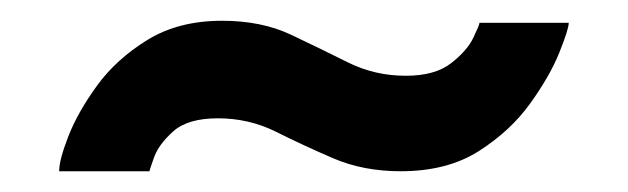

<svg xmlns="http://www.w3.org/2000/svg" viewBox="-20 -387 605 185"><path d="M37 -222Q37 -233 46 -256Q55 -279 73.5 -304.5Q92 -330 122 -348.5Q152 -367 194 -367Q232 -367 260.5 -353.5Q289 -340 315 -327Q341 -314 371 -314Q399 -314 414.5 -326Q430 -338 436 -350.5Q442 -363 442 -365H528Q528 -359 519 -336.5Q510 -314 491 -287.5Q472 -261 441.5 -241.5Q411 -222 366 -222Q330 -222 301 -234.5Q272 -247 246 -260Q220 -273 190 -273Q161 -273 147 -260.5Q133 -248 128.5 -235.5Q124 -223 124 -222Z"/></svg>

Font: Raleway ExtraBold
Style: Italic
Weight: 800
Italic angle: -12°
Designer: Matt McInerney, Pablo Impallari, Rodrigo Fuenzalida
Foundry: Matt McInerney, Pablo Impallari, Rodrigo Fuenzalida
Version: Version 4.026